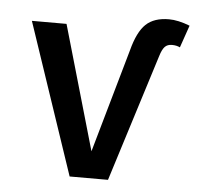

<svg xmlns="http://www.w3.org/2000/svg" viewBox="-46 -622 691 668"><g transform="rotate(5 300.0 -287.5)"><path d="M43 -528H164L289 -94L392 -456Q409 -521 437.5 -548Q466 -575 518 -575Q550 -575 591 -559L564 -481Q552 -487 536 -487Q520 -487 511 -477.5Q502 -468 495 -445L355 0H221Z"/></g></svg>

Font: Fira Mono Medium
Style: Regular
Weight: 500
Designer: Carrois Corporate & Edenspiekermann AG
Foundry: Carrois Corporate GbR & Edenspiekermann AG
Version: Version 3.206